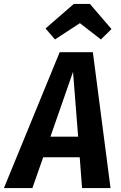

<svg xmlns="http://www.w3.org/2000/svg" viewBox="-64 -958 614 978"><path d="M342 -157H156L101 0H-44L240 -692H409L499 0H354ZM334 -262 308 -592 193 -262ZM168 -813 312 -938H394L504 -810L450 -757L343 -840L216 -757Z"/></svg>

Font: Fira Sans Condensed SemiBold
Style: Italic
Weight: 600
Width: 3
Italic angle: -8°
Designer: bBox Type GmbH & Carrois Corporate GbR & Edenspiekermann AG
Foundry: bBox Type GmbH & Carrois Corporate GbR & Edenspiekermann AG
Version: Version 4.301